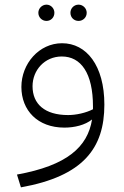

<svg xmlns="http://www.w3.org/2000/svg" viewBox="-20 -549 532 826"><path d="M180 -459C199 -459 214 -474 214 -494C214 -513 199 -529 180 -529C161 -529 145 -513 145 -494C145 -474 161 -459 180 -459ZM318 -459C337 -459 353 -474 353 -494C353 -513 337 -529 318 -529C298 -529 283 -513 283 -494C283 -474 298 -459 318 -459ZM247 -363C148 -363 72 -275 72 -175C72 -74 142 0 257 0C301 0 346 -11 376 -35C357 83 269 163 53 202L70 257C338 209 429 89 429 -99C429 -267 352 -363 247 -363ZM273 -54C172 -54 120 -102 120 -178C120 -247 172 -306 246 -306C328 -306 380 -235 380 -91V-79C349 -63 307 -54 273 -54Z"/></svg>

Font: FiraGO Light
Style: Regular
Weight: 300
Designer: bBox Type
Foundry: bBox Type GmbH
Version: Version 1.001;PS 001.001;hotconv 1.0.88;makeotf.lib2.5.64775